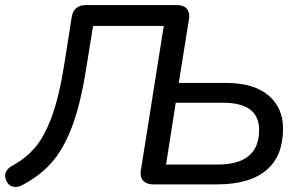

<svg xmlns="http://www.w3.org/2000/svg" viewBox="-33 -725 1183 755"><path d="M520 -43Q520 -52 521 -56L611 -623H333L305 -450Q283 -313 249.5 -225Q216 -137 169 -84.5Q122 -32 54 3Q41 10 28 10Q16 10 6.5 4Q-3 -2 -8 -14Q-13 -26 -13 -34Q-13 -57 16 -74Q67 -101 104.5 -144.5Q142 -188 171 -267.5Q200 -347 220 -474L249 -658Q257 -705 305 -705H663Q686 -705 698.5 -694Q711 -683 711 -662Q711 -654 710 -649L670 -399H855Q964 -399 1022 -350.5Q1080 -302 1080 -219Q1080 -111 1014 -55.5Q948 0 821 0H569Q546 0 533 -11.5Q520 -23 520 -43ZM986 -214Q986 -321 844 -321H658L620 -78H823Q986 -78 986 -214Z"/></svg>

Font: SN Pro
Style: Italic
Weight: 400
Italic angle: -9°
Designer: Tobias Whetton
Foundry: Supernotes
Version: Version 1.003